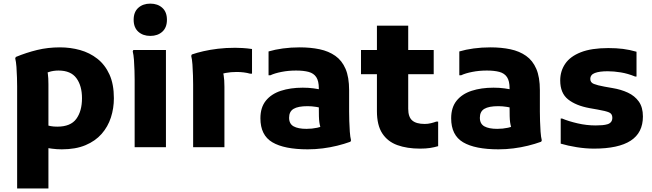

<svg xmlns="http://www.w3.org/2000/svg" viewBox="-20 -828 3670 1080"><path d="M76.4 232V-342.4Q76.4 -361.8 75.5 -392.1Q74.7 -422.4 72.5 -452Q70.3 -481.6 65.6 -499.6L69 -507.6Q127.7 -531.9 188.6 -546.8Q249.4 -561.6 317.2 -561.6Q376 -561.6 430.4 -546.5Q484.7 -531.3 527.7 -497.6Q570.7 -463.9 595.7 -409.1Q620.6 -354.3 620.6 -275.4Q620.6 -218.9 603.8 -167Q586.9 -115 551.7 -74.9Q516.4 -34.7 461 -11.4Q405.5 12 327.6 12Q299.4 12 272.1 8.3Q244.7 4.6 231.6 1.3L240.4 -125.5Q250.3 -121.3 265.7 -118.5Q281.1 -115.6 302.4 -115.6Q377.4 -115.6 409.3 -159.5Q441.2 -203.4 441.2 -275.4Q441.2 -345.6 409.7 -388.4Q378.2 -431.2 309.2 -431.2Q280.1 -431.2 254.9 -423Q229.7 -414.8 222.3 -407.3L235.2 -450.7Q245.9 -435.7 249.2 -412.6Q252.4 -389.6 252.4 -354V232Z M825.4 -626Q784.3 -626 758 -649.5Q731.8 -673 731.8 -716.8Q731.8 -760.6 758 -784.1Q784.3 -807.6 825.4 -807.6Q866.8 -807.6 892.9 -784.1Q919 -760.6 919 -716.8Q919 -673 892.9 -649.5Q866.8 -626 825.4 -626ZM737.4 0V-380.4Q737.4 -400.4 736.5 -431Q735.7 -461.6 733.5 -491.2Q731.3 -520.8 726.6 -538.8L730 -546.8H913.4V0Z M1066.4 0V-352.4Q1066.4 -372.4 1065.5 -403.7Q1064.7 -435 1062.5 -465.3Q1060.3 -495.6 1055.6 -513.6L1059 -521.6Q1087.8 -531.6 1124.5 -540Q1161.3 -548.4 1205.7 -553.8Q1250.2 -559.2 1302.8 -559.2Q1317.7 -559.2 1343.2 -557.9Q1368.7 -556.5 1397.6 -552.4V-413.6H1386.8Q1370.3 -418.4 1350.6 -420.8Q1330.8 -423.2 1311.6 -423.2Q1278.5 -423.2 1249.8 -417.8Q1221 -412.5 1200.9 -403.3L1225.2 -441.6Q1242.4 -418.4 1242.4 -340V0Z M1711 12Q1579.3 12 1512 -27.7Q1444.8 -67.4 1444.8 -162.8Q1444.8 -223.6 1475.4 -261.6Q1506 -299.6 1559.9 -317.2Q1613.8 -334.8 1683 -334.8Q1716.6 -334.8 1744.6 -330.9Q1772.7 -327 1797.6 -320.8V-218Q1783.2 -222.8 1758.2 -226.8Q1733.3 -230.8 1710.2 -230.8Q1656.5 -230.8 1631.4 -215.7Q1606.2 -200.7 1606.2 -165.6Q1606.2 -131.4 1631.6 -117.3Q1657 -103.2 1703.8 -103.2Q1735.4 -103.2 1764.3 -109.4Q1793.3 -115.5 1813.4 -132.1L1792.6 -83.4Q1786.4 -99.1 1782.4 -112.3Q1778.5 -125.4 1776.4 -139.9Q1774.4 -154.4 1773.9 -174.8Q1773.4 -195.2 1773.4 -226.4V-330.8Q1773.4 -372.4 1759 -394.1Q1744.7 -415.8 1716.1 -423.5Q1687.6 -431.2 1645.4 -431.2Q1602.2 -431.2 1563.8 -423.6Q1525.4 -416.1 1501.4 -404.8H1490.6V-538.6Q1526.6 -549.4 1571.4 -555.5Q1616.3 -561.6 1665.8 -561.6Q1727 -561.6 1777.9 -550.9Q1828.8 -540.1 1866.2 -513.8Q1903.6 -487.5 1923.7 -440.7Q1943.8 -393.9 1943.8 -320.8V-200Q1943.8 -178.6 1944.7 -147.6Q1945.5 -116.7 1947.7 -86.8Q1949.9 -56.8 1954.6 -38.8L1951.2 -30.8Q1916.1 -18.1 1876.8 -8.4Q1837.5 1.3 1795.6 6.6Q1753.6 12 1711 12Z M2342.6 8Q2269.8 8 2215.2 -11.7Q2160.6 -31.4 2130.4 -77.5Q2100.2 -123.6 2100.2 -202.8V-683.6H2276.2V-216.4Q2276.2 -169.9 2298.8 -150.4Q2321.3 -130.8 2369 -130.8Q2387.2 -130.8 2404.1 -135Q2420.9 -139.1 2433.8 -144H2444.6V-5.8Q2423.3 0.5 2399.3 4.3Q2375.2 8 2342.6 8ZM2010.6 -410.8V-546.8H2419.6V-410.8Z M2784 12Q2652.3 12 2585 -27.7Q2517.8 -67.4 2517.8 -162.8Q2517.8 -223.6 2548.4 -261.6Q2579 -299.6 2632.9 -317.2Q2686.8 -334.8 2756 -334.8Q2789.6 -334.8 2817.6 -330.9Q2845.7 -327 2870.6 -320.8V-218Q2856.2 -222.8 2831.2 -226.8Q2806.3 -230.8 2783.2 -230.8Q2729.5 -230.8 2704.4 -215.7Q2679.2 -200.7 2679.2 -165.6Q2679.2 -131.4 2704.6 -117.3Q2730 -103.2 2776.8 -103.2Q2808.4 -103.2 2837.3 -109.4Q2866.3 -115.5 2886.4 -132.1L2865.6 -83.4Q2859.4 -99.1 2855.4 -112.3Q2851.5 -125.4 2849.4 -139.9Q2847.4 -154.4 2846.9 -174.8Q2846.4 -195.2 2846.4 -226.4V-330.8Q2846.4 -372.4 2832 -394.1Q2817.7 -415.8 2789.1 -423.5Q2760.6 -431.2 2718.4 -431.2Q2675.2 -431.2 2636.8 -423.6Q2598.4 -416.1 2574.4 -404.8H2563.6V-538.6Q2599.6 -549.4 2644.4 -555.5Q2689.3 -561.6 2738.8 -561.6Q2800 -561.6 2850.9 -550.9Q2901.8 -540.1 2939.2 -513.8Q2976.6 -487.5 2996.7 -440.7Q3016.8 -393.9 3016.8 -320.8V-200Q3016.8 -178.6 3017.7 -147.6Q3018.5 -116.7 3020.7 -86.8Q3022.9 -56.8 3027.6 -38.8L3024.2 -30.8Q2989.1 -18.1 2949.8 -8.4Q2910.5 1.3 2868.6 6.6Q2826.6 12 2784 12Z M3134 -161.2H3142Q3178 -145.9 3228.8 -134.2Q3279.5 -122.4 3330.8 -122.4Q3351.1 -122.4 3368 -123.9Q3384.8 -125.4 3397.4 -129.3Q3410 -133.1 3417.2 -142.2Q3424.4 -151.3 3424.4 -165.8Q3424.4 -187.8 3405.9 -195.8Q3387.4 -203.8 3341.3 -211.8L3296.1 -219.8Q3219.5 -233.8 3175.4 -269Q3131.2 -304.2 3131.2 -375.6Q3131.2 -428 3159.3 -469.3Q3187.3 -510.6 3247.2 -534.1Q3307 -557.6 3402 -557.6Q3447.3 -557.6 3484.5 -552.9Q3521.7 -548.1 3560.4 -537V-397.6H3552.4Q3511 -414.5 3471.9 -420.8Q3432.8 -427.2 3398 -427.2Q3352.1 -427.2 3326.3 -417.5Q3300.4 -407.8 3300.4 -383.5Q3300.4 -363.9 3320.5 -355.9Q3340.6 -347.9 3380.4 -340.6L3425.6 -332.6Q3473 -324.9 3511.7 -306.9Q3550.4 -288.9 3573.4 -256.7Q3596.4 -224.4 3596.4 -172.8Q3596.4 -81.3 3527.6 -36.7Q3458.7 8 3321.2 8Q3274.4 8 3224.3 0Q3174.2 -8 3134 -20Z"/></svg>

Font: Kufam
Style: Regular
Weight: 400
Designer: Wael Morcos, Artur Schmal
Foundry: Original Type
Version: Version 1.301; ttfautohint (v1.8.3)